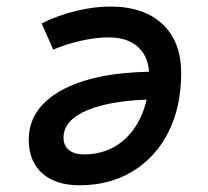

<svg xmlns="http://www.w3.org/2000/svg" viewBox="-20 -547 626 577"><path d="M307.1 -434.6Q268.6 -434.6 224.6 -424.8Q180.7 -415 140.1 -397.9L105 -476.6Q152.8 -500.5 207.3 -513.9Q261.7 -527.3 311.5 -527.3Q412.1 -527.3 468.3 -474.6Q524.4 -421.9 524.4 -327.6Q524.4 -226.1 486.3 -150.4Q448.2 -74.7 379.4 -32.5Q310.5 9.8 218.8 9.8Q147 9.8 106.7 -26.4Q66.4 -62.5 66.4 -127Q66.4 -220.2 162.4 -274.2Q258.3 -328.1 428.7 -331.5L448.7 -248.5Q317.9 -246.6 244.4 -216.6Q170.9 -186.5 170.9 -133.3Q170.9 -109.9 187 -96.4Q203.1 -83 232.4 -83Q291 -83 335 -112.8Q378.9 -142.6 403.6 -196.5Q428.2 -250.5 428.2 -321.8Q427.7 -375 395.8 -404.8Q363.8 -434.6 307.1 -434.6Z"/></svg>

Font: Cascadia Mono NF
Style: Italic
Weight: 400
Italic angle: -10°
Monospace: yes
Designer: Aaron Bell
Foundry: Saja Typeworks
Version: Version 2404.023